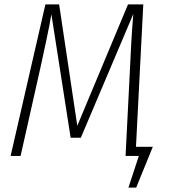

<svg xmlns="http://www.w3.org/2000/svg" viewBox="-20 -704 772 867"><path d="M670 -41 595 143H560L607 0H547L564 -335Q573 -541 582 -641L345 -82H299L212 -640Q206 -601 188.5 -518.5Q171 -436 164 -405L149 -338L73 0H28L185 -684H247L329 -136L558 -684H627L594 -41Z"/></svg>

Font: Fira Sans Condensed ExtraLight
Style: Italic
Weight: 275
Width: 3
Italic angle: -8°
Designer: Carrois Corporate & Edenspiekermann AG
Foundry: Carrois Corporate GbR & Edenspiekermann AG
Version: Version 4.203